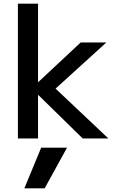

<svg xmlns="http://www.w3.org/2000/svg" viewBox="-20 -750 630 1040"><path d="M222 270H112L203 50H343ZM77 0V-730H186V-306H188L417 -520H556L281 -270L567 0H428L188 -235H186V0Z"/></svg>

Font: M PLUS 1 Medium
Style: Regular
Weight: 500
Designer: Coji Morishita
Foundry: UNDERFOREST DESIGN
Version: Version 1.001